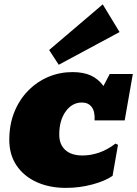

<svg xmlns="http://www.w3.org/2000/svg" viewBox="-20 -869 641 897"><path d="M288.6 8.8Q210.4 8.8 150.6 -18.6Q90.8 -45.9 57.1 -96.2Q23.4 -146.5 23.4 -215.3Q23.4 -287.6 47.1 -345.9Q70.8 -404.3 112.1 -446Q153.3 -487.8 206.3 -510Q259.3 -532.2 318.4 -532.2Q370.1 -532.2 404.8 -516.1Q439.5 -500 463.4 -467.3L492.7 -523.4H600.6L562.5 -306.6H421.9Q424.3 -348.6 408.2 -369.4Q392.1 -390.1 362.8 -390.1Q316.9 -390.1 286.9 -348.4Q256.8 -306.6 256.8 -240.2Q256.8 -194.3 284.9 -168.5Q313 -142.6 365.7 -142.6Q404.3 -142.6 443.6 -156.2Q482.9 -169.9 519.5 -198.2L531.2 -192.4L505.9 -47.4Q470.2 -22.9 410.9 -7.1Q351.6 8.8 288.6 8.8ZM254.4 -566.4 209.5 -635.3 460 -848.6 538.6 -719.2Z"/></svg>

Font: Bevan
Style: Italic
Weight: 400
Italic angle: -10°
Designer: Vernon Adams
Foundry: Vernon Adams
Version: Version 2.100; ttfautohint (v1.8.3)